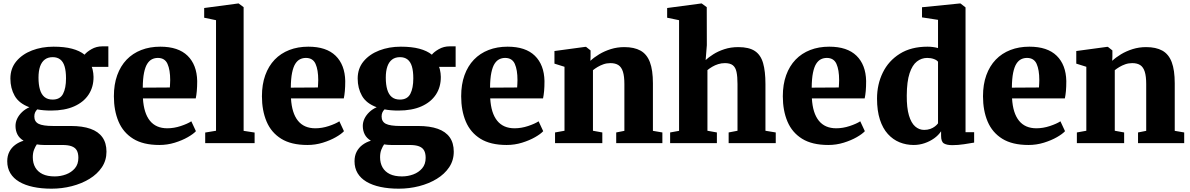

<svg xmlns="http://www.w3.org/2000/svg" viewBox="-20 -840 6983 1127"><path d="M282.5 267.5Q222.5 267.5 174.8 257.2Q127 247 93 227Q59 207 40.8 176.8Q22.5 146.5 22.5 106.5Q22.5 75 34.8 51Q47 27 69 10.5Q91 -6 118.5 -14Q93.5 -29 82.2 -51.2Q71 -73.5 71 -101Q71 -123 81 -143.8Q91 -164.5 109.2 -182Q127.5 -199.5 152.5 -210.5Q91.5 -233 66.2 -277.5Q41 -322 41 -379Q41 -438 75.5 -479.8Q110 -521.5 167.5 -543.8Q225 -566 294 -566Q358 -566 403 -554Q448 -542 476.5 -519Q488.5 -535 517.2 -551.5Q546 -568 581 -568H616V-447.5H518.5Q522 -439.5 524 -430Q526 -420.5 527.5 -410.2Q529 -400 529 -389Q529.5 -329.5 500.2 -285Q471 -240.5 415.5 -215.8Q360 -191 279.5 -191Q257 -191 236.5 -192.8Q216 -194.5 198.5 -198Q189.5 -188.5 185.5 -178.8Q181.5 -169 181.5 -156Q181.5 -126 206.5 -113.2Q231.5 -100.5 292.5 -100.5H396Q464.5 -100.5 511 -84Q557.5 -67.5 581.2 -34Q605 -0.5 605 50.5Q605 101.5 578 141.8Q551 182 505 210Q459 238 401.2 252.8Q343.5 267.5 282.5 267.5ZM301 195.5Q335.5 195.5 367.2 183.8Q399 172 419.5 148Q440 124 440 86.5Q440 59.5 430.8 43Q421.5 26.5 401 18.8Q380.5 11 345.5 11H238Q227 11 216.2 10Q205.5 9 196 7.5Q187 20.5 179.8 39Q172.5 57.5 172.5 83Q172.5 117.5 187 142.8Q201.5 168 229.8 181.8Q258 195.5 301 195.5ZM289 -255.5Q332.5 -255.5 350 -289Q367.5 -322.5 367.5 -380Q367.5 -422.5 359.2 -450Q351 -477.5 333.5 -491Q316 -504.5 289.5 -504.5Q261.5 -504.5 243 -490.5Q224.5 -476.5 215.2 -449.8Q206 -423 206 -384Q206 -343.5 214.5 -314.5Q223 -285.5 241.2 -270.5Q259.5 -255.5 289 -255.5Z M915.5 11Q820.5 11 761.8 -25.5Q703 -62 675.8 -126.5Q648.5 -191 648.5 -275Q648.5 -344.5 668 -398.5Q687.5 -452.5 723.2 -489.8Q759 -527 809.2 -546.5Q859.5 -566 921 -566Q1026.5 -566 1081 -512.8Q1135.5 -459.5 1137.5 -364.5Q1137.5 -330.5 1135.2 -305.8Q1133 -281 1129 -262.5H819Q821.5 -219 831.8 -186.2Q842 -153.5 860 -131.2Q878 -109 903.5 -98Q929 -87 962 -87Q1001 -87 1041 -100.2Q1081 -113.5 1103 -128L1130 -70Q1115 -53.5 1082.2 -34.8Q1049.5 -16 1006 -2.5Q962.5 11 915.5 11ZM818 -325.5 977 -326.5Q977.5 -337.5 978.2 -348.2Q979 -359 979 -370Q979 -430 963.2 -465Q947.5 -500 906.5 -500Q888 -500 872.2 -492.2Q856.5 -484.5 844.5 -465.8Q832.5 -447 825.5 -413Q818.5 -379 818 -325.5Z M1248 -72.5V-721.5L1178.5 -736V-793L1377 -819.5H1381L1410 -798V-72L1474.5 -62V0H1184.5V-62Z M1784.5 11Q1689.5 11 1630.8 -25.5Q1572 -62 1544.8 -126.5Q1517.5 -191 1517.5 -275Q1517.5 -344.5 1537 -398.5Q1556.5 -452.5 1592.2 -489.8Q1628 -527 1678.2 -546.5Q1728.5 -566 1790 -566Q1895.5 -566 1950 -512.8Q2004.5 -459.5 2006.5 -364.5Q2006.5 -330.5 2004.2 -305.8Q2002 -281 1998 -262.5H1688Q1690.5 -219 1700.8 -186.2Q1711 -153.5 1729 -131.2Q1747 -109 1772.5 -98Q1798 -87 1831 -87Q1870 -87 1910 -100.2Q1950 -113.5 1972 -128L1999 -70Q1984 -53.5 1951.2 -34.8Q1918.5 -16 1875 -2.5Q1831.5 11 1784.5 11ZM1687 -325.5 1846 -326.5Q1846.5 -337.5 1847.2 -348.2Q1848 -359 1848 -370Q1848 -430 1832.2 -465Q1816.5 -500 1775.5 -500Q1757 -500 1741.2 -492.2Q1725.5 -484.5 1713.5 -465.8Q1701.5 -447 1694.5 -413Q1687.5 -379 1687 -325.5Z M2321 267.5Q2261 267.5 2213.2 257.2Q2165.5 247 2131.5 227Q2097.5 207 2079.2 176.8Q2061 146.5 2061 106.5Q2061 75 2073.2 51Q2085.5 27 2107.5 10.5Q2129.5 -6 2157 -14Q2132 -29 2120.8 -51.2Q2109.5 -73.5 2109.5 -101Q2109.5 -123 2119.5 -143.8Q2129.5 -164.5 2147.8 -182Q2166 -199.5 2191 -210.5Q2130 -233 2104.8 -277.5Q2079.5 -322 2079.5 -379Q2079.5 -438 2114 -479.8Q2148.5 -521.5 2206 -543.8Q2263.5 -566 2332.5 -566Q2396.5 -566 2441.5 -554Q2486.5 -542 2515 -519Q2527 -535 2555.8 -551.5Q2584.5 -568 2619.5 -568H2654.5V-447.5H2557Q2560.5 -439.5 2562.5 -430Q2564.5 -420.5 2566 -410.2Q2567.5 -400 2567.5 -389Q2568 -329.5 2538.8 -285Q2509.5 -240.5 2454 -215.8Q2398.5 -191 2318 -191Q2295.5 -191 2275 -192.8Q2254.5 -194.5 2237 -198Q2228 -188.5 2224 -178.8Q2220 -169 2220 -156Q2220 -126 2245 -113.2Q2270 -100.5 2331 -100.5H2434.5Q2503 -100.5 2549.5 -84Q2596 -67.5 2619.8 -34Q2643.5 -0.5 2643.5 50.5Q2643.5 101.5 2616.5 141.8Q2589.5 182 2543.5 210Q2497.5 238 2439.8 252.8Q2382 267.5 2321 267.5ZM2339.5 195.5Q2374 195.5 2405.8 183.8Q2437.5 172 2458 148Q2478.5 124 2478.5 86.5Q2478.5 59.5 2469.2 43Q2460 26.5 2439.5 18.8Q2419 11 2384 11H2276.5Q2265.5 11 2254.8 10Q2244 9 2234.5 7.5Q2225.5 20.5 2218.2 39Q2211 57.5 2211 83Q2211 117.5 2225.5 142.8Q2240 168 2268.2 181.8Q2296.5 195.5 2339.5 195.5ZM2327.5 -255.5Q2371 -255.5 2388.5 -289Q2406 -322.5 2406 -380Q2406 -422.5 2397.8 -450Q2389.5 -477.5 2372 -491Q2354.5 -504.5 2328 -504.5Q2300 -504.5 2281.5 -490.5Q2263 -476.5 2253.8 -449.8Q2244.5 -423 2244.5 -384Q2244.5 -343.5 2253 -314.5Q2261.5 -285.5 2279.8 -270.5Q2298 -255.5 2327.5 -255.5Z M2954 11Q2859 11 2800.2 -25.5Q2741.5 -62 2714.2 -126.5Q2687 -191 2687 -275Q2687 -344.5 2706.5 -398.5Q2726 -452.5 2761.8 -489.8Q2797.5 -527 2847.8 -546.5Q2898 -566 2959.5 -566Q3065 -566 3119.5 -512.8Q3174 -459.5 3176 -364.5Q3176 -330.5 3173.8 -305.8Q3171.5 -281 3167.5 -262.5H2857.5Q2860 -219 2870.2 -186.2Q2880.5 -153.5 2898.5 -131.2Q2916.5 -109 2942 -98Q2967.5 -87 3000.5 -87Q3039.5 -87 3079.5 -100.2Q3119.5 -113.5 3141.5 -128L3168.5 -70Q3153.5 -53.5 3120.8 -34.8Q3088 -16 3044.5 -2.5Q3001 11 2954 11ZM2856.5 -325.5 3015.5 -326.5Q3016 -337.5 3016.8 -348.2Q3017.5 -359 3017.5 -370Q3017.5 -430 3001.8 -465Q2986 -500 2945 -500Q2926.5 -500 2910.8 -492.2Q2895 -484.5 2883 -465.8Q2871 -447 2864 -413Q2857 -379 2856.5 -325.5Z M3293.5 -72.5V-448L3234.5 -466.5V-540.5L3415.5 -565H3420L3446.5 -544V-507.5L3445.5 -483Q3466.5 -503 3497.2 -521.5Q3528 -540 3565.5 -551.8Q3603 -563.5 3644.5 -563.5Q3702.5 -563.5 3739.8 -542.8Q3777 -522 3794.8 -475.2Q3812.5 -428.5 3812.5 -351V-72L3868 -62.5V0H3597V-62.5L3645 -72V-346.5Q3645 -392 3636.5 -419Q3628 -446 3610 -457.8Q3592 -469.5 3563 -469.5Q3541.5 -469.5 3522.2 -462.8Q3503 -456 3487.2 -446.5Q3471.5 -437 3460.5 -428V-72.5L3515.5 -62.5V0H3238V-62.5Z M3966 -72V-721.5L3896 -736V-793L4095 -819.5H4099L4128.5 -798L4129 -575L4122 -487.5Q4138.5 -503 4166.5 -521Q4194.5 -539 4231.8 -551.2Q4269 -563.5 4313.5 -563.5Q4376.5 -563.5 4411 -540.5Q4445.5 -517.5 4459.2 -469.5Q4473 -421.5 4473 -347V-72.5L4533.5 -62.5V0H4257V-62.5L4309 -72.5V-346.5Q4309 -390.5 4303.2 -417.5Q4297.5 -444.5 4281.5 -457Q4265.5 -469.5 4235 -469.5Q4214.5 -469.5 4195.5 -463.5Q4176.5 -457.5 4160.5 -448Q4144.5 -438.5 4132.5 -428.5V-72.5L4188 -62.5V0H3913.5V-62.5Z M4842 11Q4747 11 4688.2 -25.5Q4629.5 -62 4602.2 -126.5Q4575 -191 4575 -275Q4575 -344.5 4594.5 -398.5Q4614 -452.5 4649.8 -489.8Q4685.5 -527 4735.8 -546.5Q4786 -566 4847.5 -566Q4953 -566 5007.5 -512.8Q5062 -459.5 5064 -364.5Q5064 -330.5 5061.8 -305.8Q5059.5 -281 5055.5 -262.5H4745.5Q4748 -219 4758.2 -186.2Q4768.5 -153.5 4786.5 -131.2Q4804.5 -109 4830 -98Q4855.5 -87 4888.5 -87Q4927.5 -87 4967.5 -100.2Q5007.5 -113.5 5029.5 -128L5056.5 -70Q5041.5 -53.5 5008.8 -34.8Q4976 -16 4932.5 -2.5Q4889 11 4842 11ZM4744.5 -325.5 4903.5 -326.5Q4904 -337.5 4904.8 -348.2Q4905.5 -359 4905.5 -370Q4905.5 -430 4889.8 -465Q4874 -500 4833 -500Q4814.5 -500 4798.8 -492.2Q4783 -484.5 4771 -465.8Q4759 -447 4752 -413Q4745 -379 4744.5 -325.5Z M5343.5 11Q5299 11 5260.2 -4.8Q5221.5 -20.5 5191.5 -53.5Q5161.5 -86.5 5144.8 -138.2Q5128 -190 5128 -261.5Q5128 -344.5 5161.8 -413.8Q5195.5 -483 5261.8 -524.5Q5328 -566 5424.5 -566Q5441.5 -566 5457.5 -563.8Q5473.5 -561.5 5486 -558V-723.5L5392 -738V-797.5L5612 -819.5H5618L5647.5 -796.5V-64H5698V-3Q5676 1 5639.2 6.5Q5602.5 12 5570 12Q5537.5 12 5520.8 2Q5504 -8 5504 -42.5V-69.5Q5488.5 -46 5463.2 -28Q5438 -10 5407 0.5Q5376 11 5343.5 11ZM5404.5 -77.5Q5424.5 -77.5 5440.5 -83.2Q5456.5 -89 5468 -98Q5479.5 -107 5486 -116V-477.5Q5479.5 -487 5461.8 -493.5Q5444 -500 5422.5 -500Q5389 -500 5362 -479Q5335 -458 5319 -409.8Q5303 -361.5 5302.5 -279.5Q5302 -207.5 5315.2 -162.8Q5328.5 -118 5351.8 -97.8Q5375 -77.5 5404.5 -77.5Z M6017 11Q5922 11 5863.2 -25.5Q5804.5 -62 5777.2 -126.5Q5750 -191 5750 -275Q5750 -344.5 5769.5 -398.5Q5789 -452.5 5824.8 -489.8Q5860.5 -527 5910.8 -546.5Q5961 -566 6022.5 -566Q6128 -566 6182.5 -512.8Q6237 -459.5 6239 -364.5Q6239 -330.5 6236.8 -305.8Q6234.5 -281 6230.5 -262.5H5920.5Q5923 -219 5933.2 -186.2Q5943.5 -153.5 5961.5 -131.2Q5979.5 -109 6005 -98Q6030.5 -87 6063.5 -87Q6102.5 -87 6142.5 -100.2Q6182.5 -113.5 6204.5 -128L6231.5 -70Q6216.5 -53.5 6183.8 -34.8Q6151 -16 6107.5 -2.5Q6064 11 6017 11ZM5919.5 -325.5 6078.5 -326.5Q6079 -337.5 6079.8 -348.2Q6080.5 -359 6080.5 -370Q6080.5 -430 6064.8 -465Q6049 -500 6008 -500Q5989.5 -500 5973.8 -492.2Q5958 -484.5 5946 -465.8Q5934 -447 5927 -413Q5920 -379 5919.5 -325.5Z M6356.5 -72.5V-448L6297.5 -466.5V-540.5L6478.5 -565H6483L6509.5 -544V-507.5L6508.5 -483Q6529.5 -503 6560.2 -521.5Q6591 -540 6628.5 -551.8Q6666 -563.5 6707.5 -563.5Q6765.5 -563.5 6802.8 -542.8Q6840 -522 6857.8 -475.2Q6875.5 -428.5 6875.5 -351V-72L6931 -62.5V0H6660V-62.5L6708 -72V-346.5Q6708 -392 6699.5 -419Q6691 -446 6673 -457.8Q6655 -469.5 6626 -469.5Q6604.5 -469.5 6585.2 -462.8Q6566 -456 6550.2 -446.5Q6534.5 -437 6523.5 -428V-72.5L6578.5 -62.5V0H6301V-62.5Z"/></svg>

Font: Merriweather 28pt Black
Style: Regular
Weight: 900
Version: Version 2.100